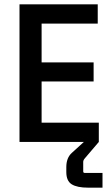

<svg xmlns="http://www.w3.org/2000/svg" viewBox="-20 -655 508 886"><path d="M453 211H387Q336 211 311 195.5Q286 180 286 139V116Q286 73 312 50L367 0H70V-635H431V-546H172V-367H412V-279H172V-89H436V0L372 75Q364 84 364 92V136Q364 143 371 143H453Z"/></svg>

Font: Gemunu Libre SemiBold
Style: Regular
Weight: 600
Designer: Puspanada Ekanayake, Sola Matas, Pathum Egodawatta, Kosala Senevirathne
Foundry: mooniak
Version: Version 1.100